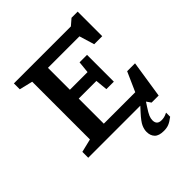

<svg xmlns="http://www.w3.org/2000/svg" viewBox="-262 -902 1291 1291"><g transform="rotate(-45 384.0 -256.0)"><path d="M53.5 0V-56L148.5 -79V-628L53.5 -651V-707H595.5L639.5 -745H698V-511.5H621.5L589 -619H289.5V-410.5H457.5L466 -495H537V-240H466L457.5 -326.5H289.5V-88H588.5L650 -226.5H725L684 39H617L595 7.5L575 38Q552.5 72 544.5 91Q536.5 110 536.5 127Q536.5 170.5 580 170.5Q594.5 170.5 606.5 167.8Q618.5 165 638 155.5V194.5Q609 216.5 588.8 224.5Q568.5 232.5 541.5 232.5Q494.5 232.5 474 211.2Q453.5 190 453.5 154.5Q453.5 130.5 465 104.8Q476.5 79 517.5 34L548.5 0Z"/></g></svg>

Font: Newsreader 6pt Medium
Style: Regular
Weight: 500
Designer: Hugues Gentile
Foundry: Production Type
Version: Version 1.003; ttfautohint (v1.8.3)